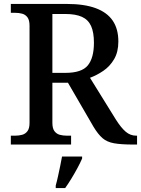

<svg xmlns="http://www.w3.org/2000/svg" viewBox="-20 -734 716 975"><path d="M35 0V-45H56Q76 -45 92.5 -49.5Q109 -54 119.5 -68Q130 -82 130 -110V-603Q130 -632 119.5 -646Q109 -660 92.5 -664.5Q76 -669 56 -669H35V-714H319Q408 -714 466 -692.5Q524 -671 552.5 -629Q581 -587 581 -523Q581 -470 559.5 -433.5Q538 -397 505 -374.5Q472 -352 437 -339L569 -126Q595 -85 618.5 -65Q642 -45 672 -45H676V0H656Q595 0 559 -6.5Q523 -13 500.5 -32.5Q478 -52 455 -90L325 -314H246V-110Q246 -82 256.5 -68Q267 -54 283.5 -49.5Q300 -45 320 -45H341V0ZM312 -364Q395 -364 426 -402Q457 -440 457 -517Q457 -570 442.5 -602Q428 -634 396 -648.5Q364 -663 311 -663H246V-364ZM263 208Q269 187 274.5 161.5Q280 136 285.5 110Q291 84 295 61H397V71Q388 92 373.5 119Q359 146 342.5 173Q326 200 311 221H263Z"/></svg>

Font: Noto Serif Armenian Medium
Style: Regular
Weight: 500
Version: Version 2.007